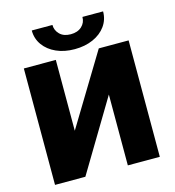

<svg xmlns="http://www.w3.org/2000/svg" viewBox="-130 -1022 1028 1131"><g transform="rotate(-15 384.5 -457.0)"><path d="M65 0V-710H260V-278L522 -710H704V0H509V-432L250 0ZM385 -742Q322 -742 273 -764Q224 -786 196 -825Q168 -864 168 -914H294Q294 -881 318 -857Q342 -833 385 -833Q427 -833 452 -856Q477 -879 477 -914H603Q603 -864 575 -825Q547 -786 497.5 -764Q448 -742 385 -742Z"/></g></svg>

Font: Raleway Black
Style: Regular
Weight: 900
Designer: Matt McInerney, Pablo Impallari, Rodrigo Fuenzalida
Foundry: Matt McInerney, Pablo Impallari, Rodrigo Fuenzalida
Version: Version 4.026